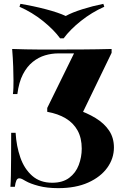

<svg xmlns="http://www.w3.org/2000/svg" viewBox="-20 -962 644 996"><path d="M559 -708V-688L394 -347L370 -397Q431 -377 476 -349.5Q521 -322 546 -284.5Q571 -247 571 -197Q571 -140 536.5 -92Q502 -44 437.5 -15Q373 14 282 14Q224 14 180.5 2.5Q137 -9 113 -23Q106 -27 97 -32Q88 -37 80 -37Q70 -37 65 -26Q60 -15 57 7H34Q36 -18 36.5 -51.5Q37 -85 37.5 -138Q38 -191 38 -273H61Q65 -204 85.5 -145Q106 -86 147 -50Q188 -14 251 -14Q305 -14 339 -39.5Q373 -65 388.5 -106Q404 -147 404 -191Q404 -246 382.5 -285Q361 -324 321 -348Q281 -372 225 -382V-402L364 -685H282Q248 -685 214 -675Q180 -665 150 -641Q120 -617 99 -576.5Q78 -536 70 -474H47Q49 -488 49.5 -507Q50 -526 50 -545Q50 -572 48.5 -616Q47 -660 43 -708Q75 -707 113.5 -706Q152 -705 190.5 -705Q229 -705 260 -705Q331 -705 410 -705.5Q489 -706 559 -708ZM516 -942 521 -927Q456 -898 400 -853.5Q344 -809 310 -763H292Q259 -808 203 -853Q147 -898 81 -927L86 -942Q153 -931 218 -914Q283 -897 321 -879Q353 -897 407 -914Q461 -931 516 -942Z"/></svg>

Font: Playfair Display ExtraBold
Style: Regular
Weight: 800
Designer: Claus Eggers Sørensen
Foundry: Claus Eggers Sørensen
Version: Version 1.203